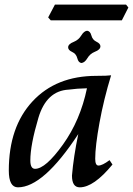

<svg xmlns="http://www.w3.org/2000/svg" viewBox="-20 -801 576 831"><path d="M131.8 -70.3Q177.2 -70.3 252.4 -175.3Q327.6 -280.3 356.4 -418.9Q312.5 -418 277.3 -413.1Q181.2 -408.2 146.2 -291Q111.3 -173.8 111.3 -106.4Q111.3 -70.3 131.8 -70.3ZM325.2 9.8Q291.5 9.8 291.5 -41Q298.3 -122.1 318.8 -220.7Q167.5 9.8 57.6 9.8Q18.1 9.8 18.1 -63Q18.1 -251.5 120.6 -362.1Q223.1 -472.7 397.5 -472.7Q444.8 -472.7 460.9 -475.1Q429.2 -371.6 410.6 -269.8Q392.1 -168 392.1 -113.8Q392.1 -84.5 406.2 -84.5Q422.9 -84.5 454.1 -107.9L466.8 -88.9Q385.7 9.8 325.2 9.8ZM332.5 -528.3Q319.3 -529.8 314.5 -549.1Q309.6 -568.4 292.2 -576.2Q274.9 -584 274.9 -596.2Q274.9 -610.4 299.8 -620.1Q320.3 -628.4 331.8 -647.5Q343.3 -666.5 356.9 -668Q370.6 -666.5 375.5 -647.5Q380.4 -628.4 397.5 -620.4Q414.6 -612.3 414.6 -600.6Q414.6 -585.9 390.1 -576.7Q369.6 -568.4 358.2 -549.1Q346.7 -529.8 332.5 -528.3ZM507.3 -712.9H199.7L188.5 -725.6L217.8 -781.2H525.4L535.6 -768.6Z"/></svg>

Font: Kelvinch
Style: Italic
Weight: 400
Italic angle: -10°
Designer: Paul James Miller
Foundry: High-Logic / Made with FontCreator
Version: Version 3.40;July 22, 2017;FontCreator 11.0.0.2388 64-bit